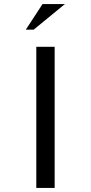

<svg xmlns="http://www.w3.org/2000/svg" viewBox="-20 -932 451 952"><path d="M160 -700V0H251V-700ZM191 -912H302L147 -785H108Z"/></svg>

Font: Tenor Sans
Style: Regular
Weight: 400
Designer: Denis Masharov
Foundry: Denis Masharov
Version: Version 1.1